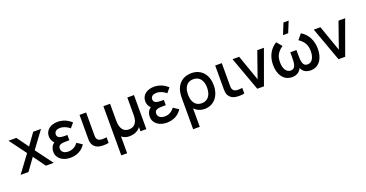

<svg xmlns="http://www.w3.org/2000/svg" viewBox="-41 -1708 5455 2862"><g transform="rotate(-20 2687.0 -277.5)"><path d="M10 0H134.5L273 -191.5L410.5 0H535L332.5 -273L530 -540H406L273 -354.5L138.5 -540H14.5L212 -273Z M798 15C903 15 989.5 -32 1037 -111L954 -165.5C915.5 -113 864.5 -83.5 800.5 -83.5C734 -83.5 692 -115.5 692 -167.5C692 -228.5 747 -236.5 821 -236.5H869V-320.5H821C756 -320.5 708.5 -335 708.5 -386.5C708.5 -436 751 -457 800.5 -457C856.5 -457 912 -430.5 951 -395.5L1012 -467C955 -522 880 -555 795 -555C691 -555 601 -499.5 601 -395.5C601 -352 616.5 -315 648.5 -283C606.5 -256.5 585 -208.5 585 -156.5C585 -47.5 681 15 798 15Z M1269 4.5C1305.5 10.5 1367.5 10.5 1406 0V-88.5C1378 -84 1345 -82.5 1317.5 -84.5C1293 -87.5 1270 -96.5 1256.5 -120.5C1243 -143.5 1245.5 -172.5 1245.5 -217.5V-540H1141V-212.5C1141 -148 1136.5 -106.5 1162 -63.5C1189 -18 1228 -2.5 1269 4.5Z M1519.5 240H1612.5V-28C1641.5 -0.5 1682 14.5 1733 14.5C1810.5 14.5 1872 -14 1911.5 -66.5V0H2004.5V-540H1899V-259C1899 -131 1837 -84.5 1762 -84.5C1647 -84.5 1625.5 -190.5 1625.5 -274.5V-540H1519.5Z M2327.5 15C2432.5 15 2519 -32 2566.5 -111L2483.5 -165.5C2445 -113 2394 -83.5 2330 -83.5C2263.5 -83.5 2221.5 -115.5 2221.5 -167.5C2221.5 -228.5 2276.5 -236.5 2350.5 -236.5H2398.5V-320.5H2350.5C2285.5 -320.5 2238 -335 2238 -386.5C2238 -436 2280.5 -457 2330 -457C2386 -457 2441.5 -430.5 2480.5 -395.5L2541.5 -467C2484.5 -522 2409.5 -555 2324.5 -555C2220.5 -555 2130.5 -499.5 2130.5 -395.5C2130.5 -352 2146 -315 2178 -283C2136 -256.5 2114.5 -208.5 2114.5 -156.5C2114.5 -47.5 2210.5 15 2327.5 15Z M2659.5 -233.5V240H2764.5V-53.5C2799.5 -12.5 2857.5 15 2927.5 15C3079 15 3172.5 -107.5 3172.5 -271.5C3172.5 -433.5 3081.5 -555 2917 -555C2774 -555 2683.5 -463.5 2664.5 -332.5C2659.5 -302.5 2659.5 -269.5 2659.5 -233.5ZM2764 -270.5C2764 -383 2811 -460.5 2914.5 -460.5C3016.5 -460.5 3067 -383.5 3067 -271C3067 -159.5 3016 -79.5 2914.5 -79.5C2813.5 -79.5 2764 -156.5 2764 -270.5Z M3421 4.5C3457.5 10.5 3519.5 10.5 3558 0V-88.5C3530 -84 3497 -82.5 3469.5 -84.5C3445 -87.5 3422 -96.5 3408.5 -120.5C3395 -143.5 3397.5 -172.5 3397.5 -217.5V-540H3293V-212.5C3293 -148 3288.5 -106.5 3314 -63.5C3341 -18 3380 -2.5 3421 4.5Z M3764 0H3870L4066 -540H3960.5L3817 -131L3673.5 -540H3568Z M4315 15.5C4376.5 15.5 4433.5 -9.5 4461.5 -75C4489 -9.5 4546.5 15.5 4608 15.5C4743.5 15.5 4816.5 -100 4816.5 -250.5C4816.5 -380 4764.5 -491 4657.5 -555L4587.5 -470.5C4669 -414.5 4705.5 -354.5 4705.5 -255.5C4705.5 -161 4669.5 -84 4594.5 -84C4516.5 -84 4510 -166 4510 -268.5V-342.5H4412.5V-268.5C4412.5 -167 4406.5 -84 4328 -84C4255 -84 4217 -158 4217 -255.5C4217 -351.5 4251.5 -412.5 4335.5 -470.5L4265.5 -555C4160.5 -492 4106 -382.5 4106 -251C4106 -102.5 4177.5 15.5 4315 15.5ZM4398 -620H4480L4551 -795H4469Z M5052.5 0H5158.5L5354.5 -540H5249L5105.5 -131L4962 -540H4856.5Z"/></g></svg>

Font: Eudonet SemiBold
Style: Regular
Weight: 600
Designer: Mikhail Sharanda
Foundry: Mikhail Sharanda
Version: Version 4.503;Glyphs 3.1.2 (3151)